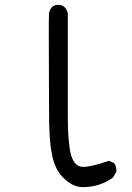

<svg xmlns="http://www.w3.org/2000/svg" viewBox="-20 -755 540 787"><path d="M319 12Q276 12 237 -29Q202 -65 192 -129Q181 -175 181 -308L180 -621Q180 -677 181 -703Q190 -735 217 -735Q251 -735 258 -699V-282Q258 -203 264 -161Q272 -71 321 -71Q354 -71 427 -96L447 -87Q457 -75 457 -57V-51L443 -27Q389 12 319 12Z"/></svg>

Font: Xiaolai Mono SC
Style: Regular
Weight: 400
Monospace: yes
Designer: LXGW / Nozomi Seto
Version: Version 3.113;September 30, 2024